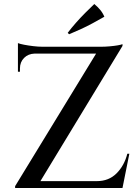

<svg xmlns="http://www.w3.org/2000/svg" viewBox="-20 -933 694 953"><path d="M588 -714Q588 -714 588 -709.5Q588 -705 588 -705L160 0H55V-9L457 -667H69V-701H482Q502 -701 524.5 -703Q547 -705 564.5 -708Q582 -711 588 -714ZM589 -34 583 0H121V-34ZM622 -170 588 0H439L448 -27L461 -34Q520 -34 558.5 -72.5Q597 -111 612 -170ZM152 -667Q120 -666 99.5 -645.5Q79 -625 79 -593V-577H69V-670H152ZM69 -719Q79 -715 99.5 -711Q120 -707 145 -704Q170 -701 191 -701L69 -690ZM316 -770Q335 -795 357.5 -820.5Q380 -846 403.5 -869.5Q427 -893 448 -913Q464 -900 477 -884.5Q490 -869 498 -850Q470 -834 440.5 -818Q411 -802 381.5 -788.5Q352 -775 323 -763Z"/></svg>

Font: Cinzel Medium
Style: Regular
Weight: 500
Designer: Natanael Gama
Version: Version 2.000